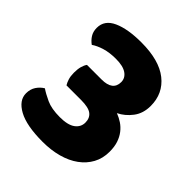

<svg xmlns="http://www.w3.org/2000/svg" viewBox="-178 -741 875 875"><g transform="rotate(45 259.0 -303.5)"><path d="M233 -623Q348 -623 408 -575.5Q468 -528 468 -448Q468 -400 442.5 -366.5Q417 -333 382 -316Q403 -308 421 -296Q439 -284 453 -266Q467 -248 475 -224Q483 -200 483 -168Q483 -125 464.5 -91Q446 -57 413 -33Q380 -9 334.5 3.5Q289 16 235 16Q131 16 78 -13Q25 -42 25 -87Q25 -114 38 -133.5Q51 -153 70 -164Q90 -150 123.5 -134.5Q157 -119 211 -119Q262 -119 286.5 -137Q311 -155 311 -184Q311 -213 291.5 -228Q272 -243 224 -243H130Q123 -254 118 -270Q113 -286 113 -308Q113 -331 117.5 -347.5Q122 -364 130 -375H224Q296 -375 296 -430Q296 -456 273 -472Q250 -488 204 -488Q163 -488 132 -478.5Q101 -469 81 -455Q64 -467 53 -484.5Q42 -502 42 -526Q42 -576 94 -599.5Q146 -623 233 -623Z"/></g></svg>

Font: Baloo Bhaijaan
Style: Regular
Weight: 400
Designer: Devika Bhansali and Ek Type
Foundry: Ek Type
Version: Version 1.443;PS 1.000;hotconv 16.6.51;makeotf.lib2.5.65220;